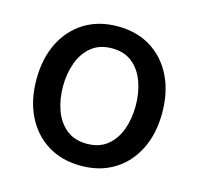

<svg xmlns="http://www.w3.org/2000/svg" viewBox="-87 -646 776 750"><g transform="rotate(15 301.0 -271.0)"><path d="M301.1 11Q224.4 11 167.3 -24.1Q110.1 -59.3 78.5 -122.7Q46.9 -186.1 46.9 -270.2Q46.9 -355.1 78.5 -418.7Q110.1 -482.2 167.3 -517.4Q224.4 -552.6 301.1 -552.6Q378.2 -552.6 435.2 -517.4Q492.2 -482.2 523.8 -418.7Q555.4 -355.1 555.4 -270.2Q555.4 -186.1 523.8 -122.7Q492.2 -59.3 435.2 -24.1Q378.2 11 301.1 11ZM301.5 -78.1Q351.6 -78.1 384.1 -104.4Q416.5 -130.7 432.4 -174.5Q448.2 -218.4 448.2 -270.6Q448.2 -322.8 432.4 -366.8Q416.5 -410.9 384.1 -437.3Q351.6 -463.8 301.5 -463.8Q251.4 -463.8 218.8 -437.3Q186.1 -410.9 170.1 -366.8Q154.1 -322.8 154.1 -270.6Q154.1 -218.4 170.1 -174.5Q186.1 -130.7 218.8 -104.4Q251.4 -78.1 301.5 -78.1Z"/></g></svg>

Font: Linik Sans Medium
Style: Regular
Weight: 500
Designer: Rasmus Andersson (font), Cristiano Sobral (main changes)
Foundry: rsms
Version: Version 3.018;June 1, 2022;FontCreator 14.0.0.2814 64-bit; t